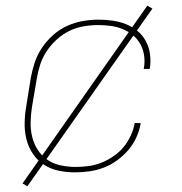

<svg xmlns="http://www.w3.org/2000/svg" viewBox="-20 -597 640 674"><path d="M243 8Q213 8 185 2Q157 -4 134 -19Q111 -34 95.5 -57Q80 -80 73 -107.5Q66 -135 66.5 -164.5Q67 -194 72 -223L88 -323Q93 -351 102 -378Q111 -405 127.5 -429.5Q144 -454 166.5 -474Q189 -494 215.5 -506Q242 -518 270 -523Q298 -528 326 -528Q351 -528 375.5 -524.5Q400 -521 422.5 -512Q445 -503 463 -488Q481 -473 492 -452.5Q503 -432 506.5 -407.5Q510 -383 506 -357L505 -355H484L485 -357Q489 -380 486 -401.5Q483 -423 473 -441.5Q463 -460 446.5 -473.5Q430 -487 410.5 -495Q391 -503 369 -506Q347 -509 324 -509Q299 -509 273 -504.5Q247 -500 223.5 -488.5Q200 -477 179.5 -458.5Q159 -440 144 -417.5Q129 -395 121 -370Q113 -345 109 -320L92 -220Q88 -194 87.5 -167.5Q87 -141 93 -116.5Q99 -92 112.5 -71Q126 -50 146.5 -36Q167 -22 193 -16.5Q219 -11 245 -11Q268 -11 290.5 -14Q313 -17 335 -25.5Q357 -34 377.5 -48Q398 -62 413.5 -80.5Q429 -99 439 -121Q449 -143 453 -165H474Q470 -140 459 -115.5Q448 -91 430.5 -70.5Q413 -50 391 -34Q369 -18 344 -8.5Q319 1 293.5 4.5Q268 8 243 8ZM76 57 59 47 497 -577 515 -567Z"/></svg>

Font: Iosevka Aile Thin Oblique
Style: Regular
Weight: 100
Italic angle: -9°
Designer: Belleve Invis
Foundry: Belleve Invis
Version: Version 31.1.0; ttfautohint (v1.8.4)